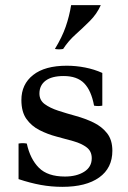

<svg xmlns="http://www.w3.org/2000/svg" viewBox="-20 -710 498 745"><path d="M222 15Q179 15 138 7.5Q97 0 52 -15V-153Q68 -156 84 -153Q97 -93 131 -59Q165 -25 232 -25Q277 -25 306.5 -43.5Q336 -62 336 -96Q336 -123 316.5 -138Q297 -153 265.5 -162Q234 -171 199.5 -180Q165 -189 133.5 -205Q102 -221 82.5 -248.5Q63 -276 63 -322Q63 -383 108.5 -419Q154 -455 239 -455Q275 -455 310.5 -448Q346 -441 377 -427V-300Q361 -297 345 -300Q334 -359 306.5 -387Q279 -415 227 -415Q181 -415 157 -397Q133 -379 133 -347Q133 -321 153.5 -306Q174 -291 206 -280.5Q238 -270 274.5 -260Q311 -250 343 -234.5Q375 -219 395.5 -193Q416 -167 416 -125Q416 -58 365 -21.5Q314 15 222 15ZM371 -690Q356 -656 329 -629Q302 -602 273.5 -576.5Q245 -551 225 -520Q209 -517 193 -520Q221 -566 235 -606.5Q249 -647 256 -690Z"/></svg>

Font: Poltawski Nowy
Style: Regular
Weight: 400
Designer: Adam Pótawski, Mateusz Machalski, Borys Kosmynka, Ania Wieluska
Foundry: Capitalics.wtf
Version: Version 1.001;gftools[0.9.25]